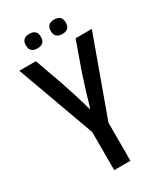

<svg xmlns="http://www.w3.org/2000/svg" viewBox="-202 -895 835 975"><g transform="rotate(-30 215.0 -407.5)"><path d="M263 0H168V-223L3 -678H100L157 -518Q188 -428 217 -327Q245 -425 276 -518L333 -678H428L263 -223ZM330 -772.5Q330 -730 286 -730Q242 -730 242 -772.5Q242 -815 286 -815Q330 -815 330 -772.5ZM184 -772.5Q184 -730 140 -730Q96 -730 96 -772.5Q96 -815 140 -815Q184 -815 184 -772.5Z"/></g></svg>

Font: Khand Medium
Style: Regular
Weight: 500
Designer: Devanagari: Sanchit Sawaria, Jyotish Sonowal; Latin: Satya Rajpurohit
Foundry: Indian Type Foundry
Version: Version 1.100;PS 1.0;hotconv 1.0.78;makeotf.lib2.5.61930; tt